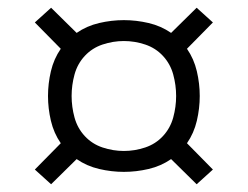

<svg xmlns="http://www.w3.org/2000/svg" viewBox="-20 -588 640 496"><path d="M488 -112 422 -177Q396 -159 364 -151.5Q332 -144 300 -144Q268 -144 236 -151.5Q204 -159 178 -177L112 -112L70 -150L137 -218Q119 -244 111.5 -276Q104 -308 104 -340Q104 -372 111.5 -404Q119 -436 137 -462L70 -530L112 -568L178 -503Q204 -521 236 -528.5Q268 -536 300 -536Q332 -536 364 -528.5Q396 -521 422 -503L488 -568L530 -530L463 -462Q481 -436 488.5 -404Q496 -372 496 -340Q496 -308 488.5 -276Q481 -244 463 -218L530 -150ZM300 -198Q328 -198 355 -207Q382 -216 401 -236.5Q420 -257 427.5 -284.5Q435 -312 435 -340Q435 -368 427.5 -395.5Q420 -423 401 -443.5Q382 -464 355 -473Q328 -482 300 -482Q272 -482 245 -473Q218 -464 199 -443.5Q180 -423 172.5 -395.5Q165 -368 165 -340Q165 -312 172.5 -284.5Q180 -257 199 -236.5Q218 -216 245 -207Q272 -198 300 -198Z"/></svg>

Font: Iosevka Light Extended
Style: Regular
Weight: 300
Width: 7
Monospace: yes
Designer: Belleve Invis
Foundry: Belleve Invis
Version: Version 32.5.0; ttfautohint (v1.8.4)